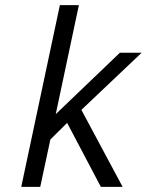

<svg xmlns="http://www.w3.org/2000/svg" viewBox="-20 -730 573 750"><path d="M297.9 -300.8 459 0H374L242.2 -250L176.8 -185.1L137.2 0H63L213.9 -710H288.1L197.8 -284.2L448.2 -523.9H533.2Z"/></svg>

Font: Tuffy
Style: Italic
Weight: 400
Italic angle: -12°
Designer: Thatcher Ulrich, Karoly Barta and Michael Everson
Version: Version 001.271